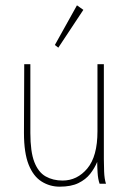

<svg xmlns="http://www.w3.org/2000/svg" viewBox="-20 -690 478 721"><path d="M204 11Q167 11 136 -8.5Q105 -28 87.5 -72Q70 -116 70 -191L71 -449H94V-191Q94 -120 109 -81.5Q124 -43 151.5 -27.5Q179 -12 215 -12Q270 -12 308 -57.5Q346 -103 346 -197V-449H370V-92Q370 -74 371 -46Q372 -18 378 0H354Q348 -17 346.5 -41.5Q345 -66 345 -82Q335 -58 318.5 -37Q302 -16 274.5 -2.5Q247 11 204 11ZM199 -511 186 -521 269 -670 293 -653Z"/></svg>

Font: Inconsolata SemiCondensed ExtraLight
Style: Regular
Weight: 200
Width: 4
Monospace: yes
Designer: Raph Levien, Cyreal, Brenton Simpson
Foundry: Raph Levien, Cyreal, Google
Version: Version 3.100; ttfautohint (v1.8.4.7-5d5b)